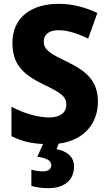

<svg xmlns="http://www.w3.org/2000/svg" viewBox="-20 -744 565 1004"><path d="M367 127C367 70 323 45 276 36L287 7C422 -10 492 -101 492 -212C492 -317 436 -370 335 -419C237 -466 209 -484 209 -527C209 -561 233 -586 286 -586C333 -586 386 -569 441 -542L489 -676C432 -703 365 -724 287 -724C140 -724 45 -650 45 -520C45 -402 106 -353 206 -303C299 -259 327 -239 327 -197C327 -158 298 -130 238 -130C178 -130 104 -151 40 -186V-32C92 -6 140 6 205 9L175 76C223 82 248 95 248 120C248 141 232 152 203 152C184 152 164 149 144 143V228C166 235 197 240 234 240C317 240 367 197 367 127Z"/></svg>

Font: Noto Sans Lao Looped SemiCondensed ExtraBold
Style: Regular
Weight: 800
Width: 4
Designer: Mark Frömberg, Ben Mitchell
Foundry: The Fontpad Ltd
Version: Version 1.002